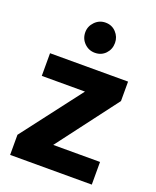

<svg xmlns="http://www.w3.org/2000/svg" viewBox="-131 -767 684 844"><g transform="rotate(20 211.0 -345.0)"><path d="M397 -389 183 -106H402V0H20V-94L234 -374H32V-480H397ZM146 -620Q146 -648 166.5 -669Q187 -690 216 -690Q246 -690 265.5 -669Q285 -648 285 -620Q285 -590 265.5 -569.5Q246 -549 216 -549Q187 -549 166.5 -569.5Q146 -590 146 -620Z"/></g></svg>

Font: Mukta Vaani ExtraBold
Style: Regular
Weight: 800
Designer: Noopur Datye, Girish Dalvi, Yashodeep Gholap, Pallavi Karambelkar
Foundry: Ek Type
Version: Version 2.538;PS 1.000;hotconv 16.6.51;makeotf.lib2.5.65220;